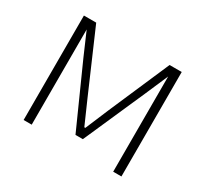

<svg xmlns="http://www.w3.org/2000/svg" viewBox="-145 -937 1231 1151"><g transform="rotate(30 470.5 -361.5)"><path d="M132 -723H217L399 -303L469 -144H476L543 -303L725 -723H809V0H752V-466V-659L684 -502L497 -78H446L256 -502L188 -659V-466V0H132Z"/></g></svg>

Font: Nebula Sans Light
Style: Regular
Weight: 300
Designer: Paul D. Hunt for Adobe (as Source Sans)
Foundry: Nebula Entertainment & Broadcasting LLC
Version: Version 1.010